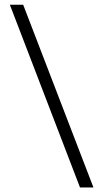

<svg xmlns="http://www.w3.org/2000/svg" viewBox="-20 -690 446 828"><path d="M383 118.5H325L22.5 -669.5H80Z"/></svg>

Font: Anek Bangla Light
Style: Regular
Weight: 300
Designer: Sulekha Rajkumar (Bangla), Yesha Goshar (Latin)
Foundry: Ek Type
Version: Version 1.003